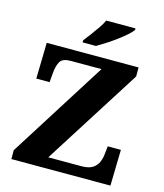

<svg xmlns="http://www.w3.org/2000/svg" viewBox="-133 -1030 963 1129"><g transform="rotate(15 348.5 -465.5)"><path d="M44 0V-54L419 -648H231Q183 -648 168 -623Q153 -598 149 -553L144 -495H63L68 -714H627V-659L251 -66H453Q498 -66 521.5 -82Q545 -98 555 -122.5Q565 -147 567 -173L572 -219H652L647 0ZM271 -784Q286 -803 305.5 -829Q325 -855 343.5 -882Q362 -909 372 -931H550V-921Q541 -908 518.5 -888Q496 -868 466.5 -846Q437 -824 406.5 -804.5Q376 -785 352 -771H271Z"/></g></svg>

Font: Noto Rashi Hebrew ExtraBold
Style: Regular
Weight: 800
Version: Version 1.006